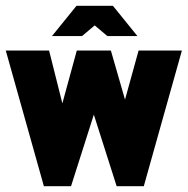

<svg xmlns="http://www.w3.org/2000/svg" viewBox="-32 -645 650 665"><path d="M-12 -470H138L184 -287L234 -470H352L401 -300L448 -470H598L466 0H372L293 -248L214 0H120ZM148 -520 233 -625H359L444 -520H340L296 -557L252 -520Z"/></svg>

Font: Smooch Sans Black
Style: Regular
Weight: 900
Designer: Robert E. Leuschke
Foundry: Robert E. Leuschke
Version: Version 1.010; ttfautohint (v1.8.3)